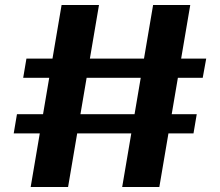

<svg xmlns="http://www.w3.org/2000/svg" viewBox="-20 -735 882 770"><path d="M377 -715 253 15H103L227 -715ZM743 -715 619 15H470L594 -715ZM807 -500 793 -423H73L86 -500ZM769 -277 756 -200H35L48 -277Z"/></svg>

Font: Pathway Extreme
Style: Bold
Weight: 700
Designer: Eduardo Rodriguez Tunni
Foundry: Eduardo Rodriguez Tunni
Version: Version 1.001;gftools[0.9.26]